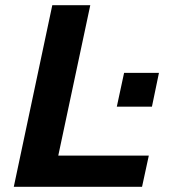

<svg xmlns="http://www.w3.org/2000/svg" viewBox="-20 -718 690 738"><path d="M181 -698H327L204 -120H552L526 0H33ZM457 -438H591L564 -308H429Z"/></svg>

Font: Azeret Mono SemiBold
Style: Italic
Weight: 600
Italic angle: -12°
Designer: Martin Vácha
Foundry: Displaay
Version: Version 1.000; Glyphs 3.0.3, build 3074